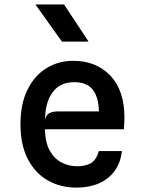

<svg xmlns="http://www.w3.org/2000/svg" viewBox="-20 -827 640 854"><path d="M320 7.5Q248.5 7.5 192.2 -24.8Q136 -57 103.5 -120Q71 -183 71 -274.5Q71 -364.5 102 -427.5Q133 -490.5 186.2 -523.5Q239.5 -556.5 306 -556.5Q407.5 -556.5 470.5 -491Q533.5 -425.5 533.5 -303Q533.5 -286 532.5 -276.2Q531.5 -266.5 531 -252H180Q181 -192.5 201.8 -156.2Q222.5 -120 254.8 -103.8Q287 -87.5 322 -87.5Q360.5 -87.5 384 -101Q407.5 -114.5 420 -155H522Q516.5 -103 489.8 -66.5Q463 -30 419.5 -11.2Q376 7.5 320 7.5ZM180.5 -293.5Q184.5 -315.5 199 -323.5Q213.5 -331.5 239 -331.5H420Q418.5 -395 392.5 -428.2Q366.5 -461.5 310 -461.5Q246.5 -461.5 213.5 -416Q180.5 -370.5 180.5 -293.5ZM374 -642H255.5L137.5 -807H265Z"/></svg>

Font: Spline Sans Mono Medium
Style: Regular
Weight: 500
Monospace: yes
Version: Version 1.004